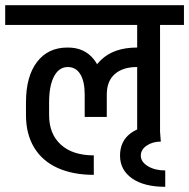

<svg xmlns="http://www.w3.org/2000/svg" viewBox="-45 -658 728 739"><path d="M483 -123V-585H571V-123ZM244 -562V-638H663V-562ZM293 -294Q293 -378 343 -426.5Q393 -475 482 -475V-400Q428 -400 397 -373Q366 -346 366 -294ZM481 -400V-475H505V-400ZM316 15Q236 15 177 -11.5Q118 -38 86.5 -90Q55 -142 55 -215H144Q144 -142 189.5 -101Q235 -60 316 -60ZM55 -215V-265H144V-215ZM55 -264Q55 -364 97.5 -419.5Q140 -475 214 -475L216 -400Q182 -400 163 -364Q144 -328 144 -264ZM281 -208V-294H366V-208ZM281 -294Q281 -345 264 -372.5Q247 -400 216 -400L214 -475Q280 -476 317 -428.5Q354 -381 354 -294ZM-25 -562V-638H487V-562ZM483 -172V-475H553V-172ZM417 -59Q417 -114 457 -144.5Q497 -175 569 -176L574 -113Q542 -113 519.5 -97.5Q497 -82 497 -59ZM591 61Q509 61 463 28.5Q417 -4 417 -59H497Q497 -35 524 -18.5Q551 -2 591 -2Z"/></svg>

Font: Akshar Light
Style: Regular
Weight: 400
Version: Version 1.100